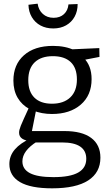

<svg xmlns="http://www.w3.org/2000/svg" viewBox="-20 -787 599 1046"><path d="M264 239Q147 239 89 205Q31 171 31 107Q31 62 61 27Q91 -8 149 -34L150 -18Q118 -20 101 -31.5Q84 -43 84 -64Q84 -72 86 -80Q88 -88 93.5 -102.5Q99 -117 110.5 -141.5Q122 -166 140 -206L142 -192Q99 -215 76 -254.5Q53 -294 53 -348Q53 -435 110.5 -486Q168 -537 269 -537Q337 -537 386 -513L364 -518L521 -525L522 -477L429 -459L436 -471Q457 -451 468 -422Q479 -393 479 -356Q479 -268 420 -217Q361 -166 263 -166Q207 -166 160 -185L178 -194L152 -63L135 -73H331Q427 -73 477 -35.5Q527 2 527 72Q527 153 460.5 196Q394 239 264 239ZM271 178Q362 178 406 153Q450 128 450 78Q450 34 417 11.5Q384 -11 318 -11H159L182 -16Q102 34 102 92Q102 135 143.5 156.5Q185 178 271 178ZM263 -222Q327 -222 363 -256.5Q399 -291 399 -354Q399 -417 365 -449Q331 -481 268 -481Q204 -481 169 -447.5Q134 -414 134 -350Q134 -288 167.5 -255Q201 -222 263 -222ZM270 -632Q231 -632 201 -648Q171 -664 153.5 -693.5Q136 -723 135 -761L185 -767Q190 -732 213.5 -711Q237 -690 272 -690Q307 -690 328.5 -710Q350 -730 353 -763L403 -765Q403 -726 386.5 -696Q370 -666 340 -649Q310 -632 270 -632Z"/></svg>

Font: Pack4
Style: Regular
Weight: 400
Version: Version 2.002